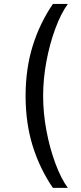

<svg xmlns="http://www.w3.org/2000/svg" viewBox="-20 -781 402 949"><path d="M106.5 -306.8Q106.5 -441.1 141.5 -553.8Q176.5 -666.5 241.5 -761.4H315.3Q281.2 -714.5 253.6 -639.9Q225.9 -565.3 209.5 -478.3Q193.2 -391.3 193.2 -306.8Q193.2 -222.3 209.5 -135.3Q225.9 -48.3 253.6 26.3Q281.2 100.9 315.3 147.7H241.5Q176.5 52.9 141.5 -59.8Q106.5 -172.6 106.5 -306.8Z"/></svg>

Font: Inter Alia
Style: Regular
Weight: 400
Designer: Rasmus Andersson (Latin, Greek, Cyrillic etc.) and Evan from Shavian.info (Shavian, old style figures)
Foundry: Shavian.info
Version: Version 0.001;git-37ab20767